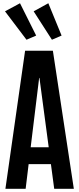

<svg xmlns="http://www.w3.org/2000/svg" viewBox="-20 -1175 493 1195"><path d="M13.7 0 136.2 -859.4H309.1L439.5 0H317.4L296.9 -153.3H158.2L139.6 0ZM170.9 -258.3H283.2L225.6 -689.9H223.6ZM145 -927.7 11.2 -1104.5 104.5 -1154.8 205.1 -953.6ZM303.2 -927.7 189.5 -1104.5 280.8 -1154.8 363.3 -953.6Z"/></svg>

Font: Antonio
Style: Bold
Weight: 700
Designer: Vernon Adams
Foundry: Vernon Adams
Version: Version 1.002